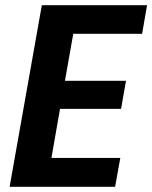

<svg xmlns="http://www.w3.org/2000/svg" viewBox="-20 -719 586 739"><path d="M546 -699 527 -589H262L230 -408H465L446 -300H211L178 -111H443L423 0H17L141 -699Z"/></svg>

Font: Poppins SemiBold
Style: Italic
Weight: 600
Italic angle: -10°
Designer: Ninad Kale (Devanagari), Jonny Pinhorn (Latin)
Foundry: Indian Type Foundry
Version: Version 3.200;PS 1.000;hotconv 16.6.54;makeotf.lib2.5.65590